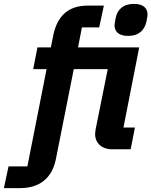

<svg xmlns="http://www.w3.org/2000/svg" viewBox="-107 -769 780 989"><path d="M64 -413H133L34 88H-63L-87 200H-3C94 200 161 151 181 50L273 -413H448L386 -105C385 -100 383 -88 383 -78C383 -32 418 0 469 0H566L588 -112H529L610 -525H295L315 -628H404L428 -740H344C246 -740 189 -688 168 -590L155 -525H86ZM553 -584C610 -584 637 -615 647 -656C652 -680 653 -688 653 -694C653 -726 632 -749 583 -749C526 -749 497 -718 489 -677C484 -652 483 -645 483 -639C483 -607 504 -584 553 -584Z"/></svg>

Font: LVC Sans
Style: Bold Italic
Weight: 700
Italic angle: -11.31°
Designer: Mike Abbink, Paul van der Laan, Pieter van Rosmalen
Foundry: Bold Monday
Version: Version 3.0